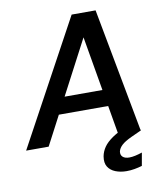

<svg xmlns="http://www.w3.org/2000/svg" viewBox="-117 -778 908 1066"><g transform="rotate(-10 337.5 -245.5)"><path d="M-20 0 360 -700H495L626 0H500L403 -564L107 0ZM112 -165 159 -258H525L540 -165ZM510 209Q476 209 448 198Q420 187 406 164.5Q392 142 398 106Q403 79 419.5 55Q436 31 469.5 8Q503 -15 558 -37L610 -57L627 0L570 26Q531 44 513.5 60.5Q496 77 492 95Q489 115 501.5 126Q514 137 538 137Q553 137 571.5 133Q590 129 611 122L598 195Q578 201 555.5 205Q533 209 510 209Z"/></g></svg>

Font: DM Sans 18pt SemiBold
Style: Italic
Weight: 600
Italic angle: -10°
Designer: Colophon Foundry, Jonny Pinhorn
Foundry: Colophon Foundry
Version: Version 4.004;gftools[0.9.30]